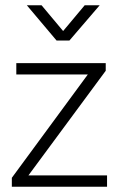

<svg xmlns="http://www.w3.org/2000/svg" viewBox="-20 -710 451 730"><path d="M382 -441 88 -43H387V0H25V-34L314 -427H42V-470H382ZM82 -690H138L220 -592L302 -690H359L244 -556H195Z"/></svg>

Font: Mukta Vaani ExtraLight
Style: Regular
Weight: 275
Designer: Noopur Datye, Girish Dalvi, Yashodeep Gholap, Pallavi Karambelkar
Foundry: Ek Type
Version: Version 2.538;PS 1.000;hotconv 16.6.51;makeotf.lib2.5.65220;